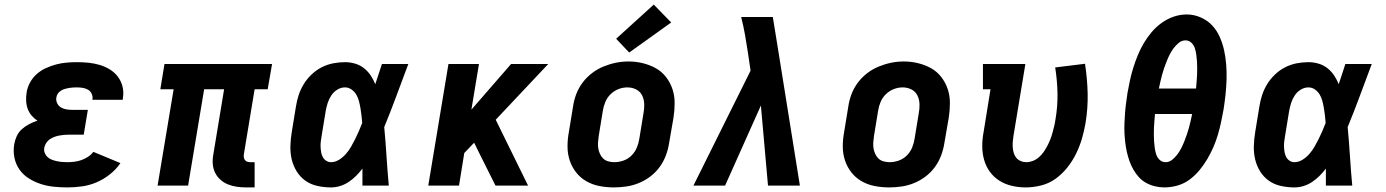

<svg xmlns="http://www.w3.org/2000/svg" viewBox="-20 -809 6040 837"><path d="M274 8Q244 8 214.5 5Q185 2 157.5 -7Q130 -16 106 -31Q82 -46 65.5 -69Q49 -92 43 -121Q37 -150 42 -180Q45 -198 53 -215.5Q61 -233 75.5 -246Q90 -259 107.5 -268Q125 -277 143 -283Q129 -292 118 -305Q107 -318 101 -334Q95 -350 94 -368.5Q93 -387 96 -405Q99 -427 110.5 -448.5Q122 -470 140 -486Q158 -502 180 -512Q202 -522 224.5 -528Q247 -534 270 -536Q293 -538 315 -538Q341 -538 366 -535.5Q391 -533 414.5 -526Q438 -519 458.5 -506.5Q479 -494 493.5 -475Q508 -456 514 -432Q520 -408 516 -383Q516 -380 515.5 -378Q515 -376 515 -374H383Q383 -375 383 -375.5Q383 -376 383 -377Q385 -389 379.5 -400.5Q374 -412 363.5 -418Q353 -424 340.5 -426Q328 -428 315 -428Q307 -428 298 -427.5Q289 -427 280.5 -425.5Q272 -424 263 -421.5Q254 -419 246 -414Q238 -409 232.5 -401.5Q227 -394 226 -385Q223 -372 229 -359.5Q235 -347 246 -340.5Q257 -334 270.5 -332Q284 -330 298 -330H363L345 -222H280Q270 -222 259 -221Q248 -220 237.5 -218Q227 -216 216.5 -212Q206 -208 196.5 -201.5Q187 -195 181 -185Q175 -175 173 -165Q171 -153 175 -142.5Q179 -132 187 -124.5Q195 -117 205.5 -113Q216 -109 227.5 -106.5Q239 -104 250.5 -103Q262 -102 274 -102Q289 -102 304.5 -104Q320 -106 334.5 -111Q349 -116 363 -125Q377 -134 387 -147L505 -98Q486 -70 458.5 -48.5Q431 -27 400.5 -14Q370 -1 337.5 3.5Q305 8 274 8Z M1053 8Q1032 8 1011.5 5Q991 2 973 -5.5Q955 -13 940.5 -26Q926 -39 917.5 -56.5Q909 -74 907.5 -94.5Q906 -115 910 -136L957 -420H870L800 0H667L737 -420H679L697 -530H1166L1147 -420H1090L1043 -136Q1042 -129 1043 -122.5Q1044 -116 1048 -111Q1052 -106 1058 -104Q1064 -102 1071 -102H1090V8Z M1423 8Q1393 8 1363.5 1.5Q1334 -5 1311 -21.5Q1288 -38 1273 -62.5Q1258 -87 1251.5 -115Q1245 -143 1246 -173.5Q1247 -204 1252 -234L1270 -344Q1274 -370 1282 -394.5Q1290 -419 1304 -442Q1318 -465 1338.5 -484.5Q1359 -504 1383 -516Q1407 -528 1432.5 -533Q1458 -538 1484 -538Q1507 -538 1528.5 -531.5Q1550 -525 1567 -511.5Q1584 -498 1596 -480Q1608 -462 1616 -442Q1623 -464 1630.5 -486Q1638 -508 1645 -530H1760Q1734 -461 1708.5 -392Q1683 -323 1655 -255Q1661 -191 1665 -127.5Q1669 -64 1675 0H1560Q1560 -18 1560 -36.5Q1560 -55 1560 -74Q1547 -57 1532 -42Q1517 -27 1499.5 -15.5Q1482 -4 1462.5 2Q1443 8 1423 8ZM1423 -102Q1441 -102 1458 -112.5Q1475 -123 1488 -138Q1501 -153 1510.5 -169.5Q1520 -186 1528.5 -203Q1537 -220 1544.5 -237.5Q1552 -255 1559 -273Q1558 -289 1556 -305Q1554 -321 1551.5 -336.5Q1549 -352 1545 -367.5Q1541 -383 1533.5 -396Q1526 -409 1513 -418.5Q1500 -428 1484 -428Q1466 -428 1450 -418Q1434 -408 1424 -392.5Q1414 -377 1408.5 -360Q1403 -343 1400 -326L1382 -216Q1380 -204 1378.5 -192.5Q1377 -181 1377.5 -169Q1378 -157 1380 -145.5Q1382 -134 1387 -124.5Q1392 -115 1401.5 -108.5Q1411 -102 1423 -102Z M1847 0 1935 -530H2068L2035 -331L2208 -530H2370L2141 -287L2282 0H2140L2069 -142L2047 -187L2004 -142L1981 0Z M2656 8Q2624 8 2593 2Q2562 -4 2536 -19Q2510 -34 2491.5 -57.5Q2473 -81 2463.5 -110Q2454 -139 2454 -170.5Q2454 -202 2460 -234L2478 -344Q2482 -372 2492 -398.5Q2502 -425 2519.5 -448.5Q2537 -472 2560.5 -490Q2584 -508 2611 -519Q2638 -530 2665 -535.5Q2692 -541 2720 -541Q2752 -541 2782.5 -533.5Q2813 -526 2839 -511.5Q2865 -497 2883.5 -473Q2902 -449 2911.5 -420.5Q2921 -392 2921 -360Q2921 -328 2916 -296L2897 -186Q2893 -159 2883 -132Q2873 -105 2856 -81.5Q2839 -58 2815.5 -40Q2792 -22 2765 -11Q2738 0 2710.5 4Q2683 8 2656 8ZM2658 -102Q2678 -102 2698 -109Q2718 -116 2733 -131Q2748 -146 2756 -165Q2764 -184 2767 -204L2785 -314Q2789 -334 2788.5 -354.5Q2788 -375 2779.5 -392.5Q2771 -410 2753.5 -419Q2736 -428 2715 -428Q2695 -428 2676 -420.5Q2657 -413 2642 -398.5Q2627 -384 2619 -365Q2611 -346 2608 -326L2590 -216Q2588 -203 2587 -189Q2586 -175 2588 -162.5Q2590 -150 2595.5 -138Q2601 -126 2610 -117.5Q2619 -109 2632 -105.5Q2645 -102 2658 -102ZM2723 -580 2666 -640 2830 -789 2906 -711Z M3003 0 3252 -501 3241 -576Q3235 -616 3228 -656Q3221 -696 3211 -735H3349L3372 -593L3467 0H3328L3297 -349L3141 0Z M3856 8Q3824 8 3793 2Q3762 -4 3736 -19Q3710 -34 3691.5 -57.5Q3673 -81 3663.5 -110Q3654 -139 3654 -170.5Q3654 -202 3660 -234L3678 -344Q3682 -372 3692 -398.5Q3702 -425 3719.5 -448.5Q3737 -472 3760.5 -490Q3784 -508 3811 -519Q3838 -530 3865 -535.5Q3892 -541 3920 -541Q3952 -541 3982.5 -533.5Q4013 -526 4039 -511.5Q4065 -497 4083.5 -473Q4102 -449 4111.5 -420.5Q4121 -392 4121 -360Q4121 -328 4116 -296L4097 -186Q4093 -159 4083 -132Q4073 -105 4056 -81.5Q4039 -58 4015.5 -40Q3992 -22 3965 -11Q3938 0 3910.5 4Q3883 8 3856 8ZM3858 -102Q3878 -102 3898 -109Q3918 -116 3933 -131Q3948 -146 3956 -165Q3964 -184 3967 -204L3985 -314Q3989 -334 3988.5 -354.5Q3988 -375 3979.5 -392.5Q3971 -410 3953.5 -419Q3936 -428 3915 -428Q3895 -428 3876 -420.5Q3857 -413 3842 -398.5Q3827 -384 3819 -365Q3811 -346 3808 -326L3790 -216Q3788 -203 3787 -189Q3786 -175 3788 -162.5Q3790 -150 3795.5 -138Q3801 -126 3810 -117.5Q3819 -109 3832 -105.5Q3845 -102 3858 -102Z M4451 8Q4420 8 4390.5 1Q4361 -6 4336.5 -21.5Q4312 -37 4295 -60.5Q4278 -84 4270 -112.5Q4262 -141 4262 -172Q4262 -203 4268 -234L4298 -420H4265V-530H4450L4398 -216Q4396 -203 4395 -190.5Q4394 -178 4395 -165.5Q4396 -153 4399.5 -141.5Q4403 -130 4410.5 -121Q4418 -112 4429.5 -107Q4441 -102 4454 -102Q4468 -102 4482.5 -107.5Q4497 -113 4509 -123.5Q4521 -134 4530 -147Q4539 -160 4546 -173.5Q4553 -187 4558.5 -201Q4564 -215 4568 -229.5Q4572 -244 4575.5 -258.5Q4579 -273 4581 -287Q4591 -345 4590 -401.5Q4589 -458 4580 -515L4710 -531Q4720 -466 4721.5 -401.5Q4723 -337 4712 -271Q4706 -237 4696.5 -204.5Q4687 -172 4671.5 -140Q4656 -108 4633.5 -79.5Q4611 -51 4582 -30Q4553 -9 4518.5 -0.5Q4484 8 4451 8Z M5056 8Q5035 8 5014.5 3Q4994 -2 4976 -12Q4958 -22 4944.5 -37Q4931 -52 4921 -69.5Q4911 -87 4904 -106.5Q4897 -126 4892.5 -146Q4888 -166 4885.5 -187Q4883 -208 4882 -229.5Q4881 -251 4882 -273Q4883 -295 4884.5 -316.5Q4886 -338 4889 -359.5Q4892 -381 4895 -403Q4900 -431 4906 -459Q4912 -487 4920.5 -514Q4929 -541 4940 -568Q4951 -595 4966 -620.5Q4981 -646 5000.5 -669Q5020 -692 5044.5 -709.5Q5069 -727 5097 -736.5Q5125 -746 5153 -746Q5185 -746 5214.5 -733Q5244 -720 5264.5 -698Q5285 -676 5297.5 -647.5Q5310 -619 5316.5 -589Q5323 -559 5325.5 -527Q5328 -495 5327 -462Q5326 -429 5322.5 -396.5Q5319 -364 5314 -332Q5309 -304 5303 -276Q5297 -248 5289 -221Q5281 -194 5269.5 -167.5Q5258 -141 5243 -115.5Q5228 -90 5208.5 -66.5Q5189 -43 5165 -25.5Q5141 -8 5112.5 0Q5084 8 5056 8ZM5032 -423H5194Q5195 -438 5196.5 -453Q5198 -468 5198.5 -483Q5199 -498 5199 -512.5Q5199 -527 5198 -542Q5197 -557 5195 -571.5Q5193 -586 5188.5 -599.5Q5184 -613 5173.5 -623Q5163 -633 5148 -633Q5132 -633 5119 -622.5Q5106 -612 5096 -598.5Q5086 -585 5079 -571Q5072 -557 5066 -542Q5060 -527 5055 -512.5Q5050 -498 5046 -483Q5042 -468 5038.5 -453Q5035 -438 5032 -423ZM5061 -102Q5077 -102 5090 -112.5Q5103 -123 5113 -136.5Q5123 -150 5130 -164Q5137 -178 5143 -193Q5149 -208 5154 -222.5Q5159 -237 5163 -252Q5167 -267 5170.5 -282Q5174 -297 5177 -312H5015Q5014 -297 5012.5 -282Q5011 -267 5010.5 -252Q5010 -237 5010 -222.5Q5010 -208 5011 -193Q5012 -178 5014 -163.5Q5016 -149 5020.5 -135.5Q5025 -122 5035.5 -112Q5046 -102 5061 -102Z M5623 8Q5593 8 5563.5 1.5Q5534 -5 5511 -21.5Q5488 -38 5473 -62.5Q5458 -87 5451.5 -115Q5445 -143 5446 -173.5Q5447 -204 5452 -234L5470 -344Q5474 -370 5482 -394.5Q5490 -419 5504 -442Q5518 -465 5538.5 -484.5Q5559 -504 5583 -516Q5607 -528 5632.5 -533Q5658 -538 5684 -538Q5707 -538 5728.5 -531.5Q5750 -525 5767 -511.5Q5784 -498 5796 -480Q5808 -462 5816 -442Q5823 -464 5830.5 -486Q5838 -508 5845 -530H5960Q5934 -461 5908.5 -392Q5883 -323 5855 -255Q5861 -191 5865 -127.5Q5869 -64 5875 0H5760Q5760 -18 5760 -36.5Q5760 -55 5760 -74Q5747 -57 5732 -42Q5717 -27 5699.5 -15.5Q5682 -4 5662.5 2Q5643 8 5623 8ZM5623 -102Q5641 -102 5658 -112.5Q5675 -123 5688 -138Q5701 -153 5710.5 -169.5Q5720 -186 5728.5 -203Q5737 -220 5744.5 -237.5Q5752 -255 5759 -273Q5758 -289 5756 -305Q5754 -321 5751.5 -336.5Q5749 -352 5745 -367.5Q5741 -383 5733.5 -396Q5726 -409 5713 -418.5Q5700 -428 5684 -428Q5666 -428 5650 -418Q5634 -408 5624 -392.5Q5614 -377 5608.5 -360Q5603 -343 5600 -326L5582 -216Q5580 -204 5578.5 -192.5Q5577 -181 5577.5 -169Q5578 -157 5580 -145.5Q5582 -134 5587 -124.5Q5592 -115 5601.5 -108.5Q5611 -102 5623 -102Z"/></svg>

Font: Iosevka Slab XBdEx
Style: Italic
Weight: 800
Width: 7
Italic angle: -9°
Monospace: yes
Designer: Belleve Invis
Foundry: Belleve Invis
Version: Version 11.1.1; ttfautohint (v1.8.3)